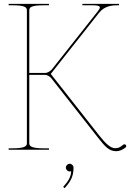

<svg xmlns="http://www.w3.org/2000/svg" viewBox="-20 -780 692 1000"><path d="M323 93C323 104 332.5 113 343 113C345.5 113 348 112.5 350 111.5H350.5C350.5 138.5 336.5 163.5 309 193.5L316.5 200C349 164.5 363 137.5 363 93C363 82 353.5 73 343 73C332 73 323 82.5 323 93ZM25 -760V-752.5H45C111 -752.5 120 -741.5 120 -726V-35C120 -20.5 113.5 -7.5 45 -7.5H25V0H235V-7.5H207.5C139 -7.5 132.5 -20.5 132.5 -35V-390H216C227 -390 242 -379.5 247.5 -372L488.5 -65.5C528 -15 548.5 7.5 585.5 7.5C603 7.5 619.5 -0.5 633 -11C636 -13 637.5 -16 637.5 -19C637.5 -24.5 633 -28.5 628 -28.5C626 -28.5 623.5 -27.5 621.5 -26C607 -14.5 598.5 -8 579.5 -8C557 -8 531 -31 499 -71.5L244.5 -395L496.5 -714C526 -751 568.5 -752.5 592.5 -752.5H600V-760H409V-752.5H464C489 -752.5 500 -749 500 -741C500 -736 496 -729.5 488.5 -720L250 -418.5C243 -410 227 -400 216 -400H132.5V-726C132.5 -741.5 141.5 -752.5 207.5 -752.5H235V-760Z"/></svg>

Font: Znikomit
Style: Regular
Weight: 100
Designer: gluk
Foundry: gluk
Version: Version 0.55